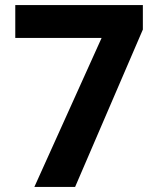

<svg xmlns="http://www.w3.org/2000/svg" viewBox="-20 -734 621 754"><path d="M115 0H275L541 -618V-714H40V-585H379Z"/></svg>

Font: Noto Sans Canadian Aboriginal
Style: Bold
Weight: 700
Designer: Monotype Design Team, Typotheque's Kevin King
Foundry: Monotype Imaging Inc.
Version: Version 2.004